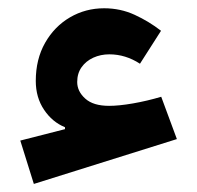

<svg xmlns="http://www.w3.org/2000/svg" viewBox="-20 -453 489 476"><path d="M68.7 -252.3Q68.7 -211.4 89.2 -180.9Q109.6 -150.4 141.1 -137.6V-132.8L30.3 -104.5L63.9 3L418.5 -108.2L379.7 -213.1Q344.2 -202.6 309.6 -196.6Q275 -190.6 250.5 -190.6Q211.1 -190.6 191.3 -208.6Q171.4 -226.5 171.4 -249.7Q171.4 -271 182.2 -286.3Q193 -301.6 211.3 -310Q229.5 -318.3 251.1 -318.3Q291.2 -318.3 327 -295L379.2 -376.7Q349.4 -399.9 314 -416.2Q278.6 -432.5 238.2 -432.5Q192.1 -432.5 153.5 -410Q114.9 -387.4 91.8 -346.8Q68.7 -306.1 68.7 -252.3Z"/></svg>

Font: Estedad-FD VF
Style: Regular
Weight: 100
Designer: Amin Abedi
Version: Version 7.3